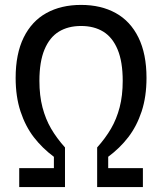

<svg xmlns="http://www.w3.org/2000/svg" viewBox="-20 -762 660 782"><path d="M140.5 -432.8Q140.5 -372.7 153 -324.8Q165.5 -277 188.1 -238.2Q210.7 -199.5 244.7 -161.5V0H58.3V-77.2H199.5V-123.3Q152.2 -158.5 117.8 -203.1Q83.5 -247.7 63.6 -308Q43.7 -368.3 43.7 -444.7Q43.7 -542.5 76.4 -609.2Q109.2 -675.8 169 -708.9Q228.8 -742 310.2 -742Q391.5 -742 451.3 -708.9Q511.2 -675.8 543.9 -609.2Q576.7 -542.5 576.7 -444.7Q576.7 -368.2 556.8 -307.9Q536.8 -247.7 502.4 -203.1Q468 -158.5 420.7 -123.5V-77.2H562V0H375.7V-161.5Q409.7 -199.5 432.2 -238.2Q454.8 -277 467.3 -324.8Q479.8 -372.7 479.8 -432.8Q479.8 -510.5 459.1 -560.2Q438.3 -610 400.7 -633.1Q363 -656.2 310.2 -656.2Q257.3 -656.2 219.7 -633.1Q182 -610 161.2 -560.2Q140.5 -510.5 140.5 -432.8Z"/></svg>

Font: Monaspace Neon Var
Style: Regular
Weight: 400
Designer: Riley Cran and the Lettermatic Team
Version: Version 1.000 (Monaspace Neon Var)